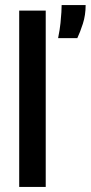

<svg xmlns="http://www.w3.org/2000/svg" viewBox="-20 -740 359 760"><path d="M56 0V-698H161V0ZM210 -589Q217 -624 219.5 -649Q222 -674 223 -691.5Q224 -709 224 -720H319Q319 -680 308 -646Q297 -612 286 -589Z"/></svg>

Font: Bricolage Grotesque Condensed Medium
Style: Regular
Weight: 500
Width: 3
Designer: Mathieu Triay
Foundry: Atelier Triay
Version: Version 1.000;gftools[0.9.30]